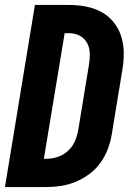

<svg xmlns="http://www.w3.org/2000/svg" viewBox="-20 -755 540 775"><path d="M166 0H0L121 -735H259Q294 -735 327.5 -728.5Q361 -722 389.5 -706.5Q418 -691 438.5 -665.5Q459 -640 469 -609Q479 -578 479.5 -543.5Q480 -509 474 -474L431 -212Q426 -182 415 -153Q404 -124 385.5 -98Q367 -72 340.5 -52.5Q314 -33 285 -21Q256 -9 226 -4.5Q196 0 166 0ZM157 -114H166Q189 -114 212.5 -121.5Q236 -129 254.5 -146Q273 -163 282.5 -185.5Q292 -208 296 -231L339 -493Q343 -516 342.5 -539Q342 -562 331.5 -581.5Q321 -601 301.5 -611Q282 -621 259 -621H241Z"/></svg>

Font: Iosevka Term Curly Heavy
Style: Italic
Weight: 900
Italic angle: -9°
Designer: Belleve Invis
Foundry: Belleve Invis
Version: Version 32.3.0